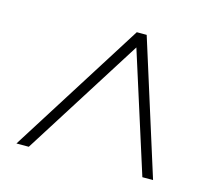

<svg xmlns="http://www.w3.org/2000/svg" viewBox="-77 -722 755 676"><g transform="rotate(15 300.0 -384.0)"><path d="M35 -140 343 -628H379L533 -140H494L348 -599H370L80 -140Z"/></g></svg>

Font: Nunito Sans 12pt ExtraLight 12pt ExtraLight
Style: Italic
Weight: 250
Italic angle: -9°
Version: Version 3.101;gftools[0.9.27]